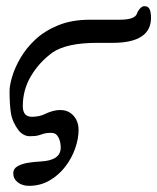

<svg xmlns="http://www.w3.org/2000/svg" viewBox="-20 -480 510 623"><path d="M74 123Q52 123 37.5 111.5Q23 100 23 82Q23 68 36 60Q49 52 69.5 48.5Q90 45 111 44Q177 41 177 -1Q177 -20 169.5 -34.5Q162 -49 146 -49Q131 -49 123 -46.5Q115 -44 105.5 -41Q96 -38 77 -38Q67 -38 58 -42.5Q49 -47 41 -56Q20 -84 15.5 -112.5Q11 -141 11 -184Q11 -203 19.5 -231.5Q28 -260 46.5 -292Q65 -324 95 -352Q125 -380 169 -398Q213 -416 272 -416H368Q417 -416 424 -435Q428 -446 435 -453Q442 -460 448 -460Q461 -460 465.5 -450Q470 -440 470 -422Q470 -382 439 -361.5Q408 -341 346 -341H296Q245 -341 209 -333Q173 -325 151 -310Q108 -279 81 -234Q54 -189 54 -136Q54 -118 61.5 -109.5Q69 -101 84 -101Q95 -101 107 -103.5Q119 -106 130 -112Q141 -117 152.5 -120Q164 -123 175 -123Q194 -123 207 -114.5Q220 -106 227.5 -91.5Q235 -77 235 -59Q235 -30 224 1.5Q213 33 192 60.5Q171 88 141 105.5Q111 123 74 123Z"/></svg>

Font: Junicode VF
Style: Italic
Weight: 400
Italic angle: -11°
Designer: Peter S. Baker
Version: Version 2.209